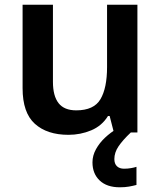

<svg xmlns="http://www.w3.org/2000/svg" viewBox="-20 -563 684 816"><path d="M564 -543V0H464L446 -70H439Q413 -28 367.5 -9Q322 10 271 10Q180 10 128 -37Q76 -84 76 -188V-543H205V-215Q205 -155 229 -124.5Q253 -94 304 -94Q379 -94 407 -141.5Q435 -189 435 -278V-543ZM466 113Q466 133 477 143.5Q488 154 507 154Q523 154 537 151.5Q551 149 560 146V223Q545 227 528 230Q511 233 489 233Q434 233 403.5 204Q373 175 373 127Q373 98 388 71Q403 44 426.5 22Q450 0 477 -16L536 0Q502 32 484 58.5Q466 85 466 113Z"/></svg>

Font: Noto Sans NKo Unjoined SemiBold
Style: Regular
Weight: 600
Designer: Monotype Design Team
Foundry: Monotype Imaging Inc.
Version: Version 2.004